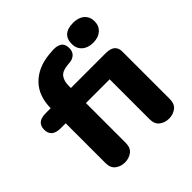

<svg xmlns="http://www.w3.org/2000/svg" viewBox="-204 -887 1047 1047"><g transform="rotate(-45 319.0 -364.0)"><path d="M514 6Q483 6 459.5 -11.5Q436 -29 436 -67V-375H59Q-11 -375 -11 -433Q-11 -491 59 -491H522Q592 -491 592 -433V-67Q592 -29 568.5 -11.5Q545 6 514 6ZM175 5Q144 5 120.5 -12.5Q97 -30 97 -68V-486Q97 -584 151.5 -639.5Q206 -695 297 -704L318 -706Q401 -714 401 -652Q401 -624 385.5 -610Q370 -596 348 -594L327 -592Q285 -588 269 -566Q253 -544 253 -507V-68Q253 -30 229.5 -12.5Q206 5 175 5ZM514 -579Q474 -579 450 -600.5Q426 -622 426 -657Q426 -734 514 -734Q554 -734 578 -713Q602 -692 602 -657Q602 -622 578 -600.5Q554 -579 514 -579Z"/></g></svg>

Font: Nunito VF Beta Light
Style: Regular
Weight: 300
Designer: Vernon Adams
Foundry: newtypography
Version: Version 3.001